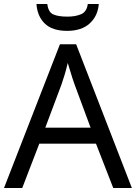

<svg xmlns="http://www.w3.org/2000/svg" viewBox="-20 -938 679 958"><path d="M545 0 459 -221H176L91 0H0L279 -717H360L638 0ZM352 -517Q349 -525 342 -546Q335 -567 328.5 -589.5Q322 -612 318 -624Q311 -593 302 -563.5Q293 -534 287 -517L206 -301H432ZM473 -918Q468 -858 427.5 -821Q387 -784 315 -784Q241 -784 203.5 -820.5Q166 -857 162 -918H216Q221 -877 246 -866Q271 -855 317 -855Q356 -855 384.5 -867Q413 -879 418 -918Z"/></svg>

Font: Noto Sans Phoenician
Style: Regular
Weight: 400
Designer: Monotype Design Team
Foundry: Monotype Imaging Inc.
Version: Version 2.001; ttfautohint (v1.8.4.7-5d5b)